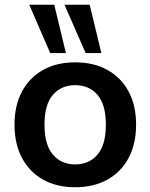

<svg xmlns="http://www.w3.org/2000/svg" viewBox="-20 -777 632 807"><path d="M296 10Q218 10 161 -22Q104 -54 72.5 -113Q41 -172 41 -253Q41 -334 72.5 -392.5Q104 -451 161 -483Q218 -515 296 -515Q374 -515 431.5 -483Q489 -451 520.5 -392.5Q552 -334 552 -253Q552 -172 520.5 -113Q489 -54 431.5 -22Q374 10 296 10ZM296 -86Q355 -86 390 -127.5Q425 -169 425 -253Q425 -337 390 -378Q355 -419 296 -419Q237 -419 202 -378Q167 -337 167 -253Q167 -169 202 -127.5Q237 -86 296 -86ZM340 -554 251 -757H357L406 -554ZM191 -554 103 -757H208L257 -554Z"/></svg>

Font: MulishBold
Style: Bold
Weight: 700
Designer: Vernon Adams
Foundry: Vernon Adams
Version: Version 3.602; ttfautohint (v1.8.3)